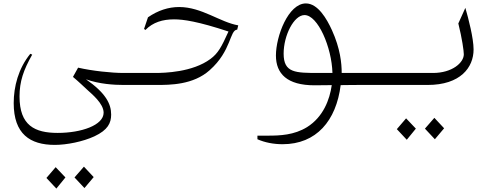

<svg xmlns="http://www.w3.org/2000/svg" viewBox="-20 -496 2840 1121"><path d="M300 350C370 350 464 331 531 300C610 263 629 222 629 173C629 110 597 47 482 -33C560 -5 646 0 701 0V-70C632 -70 518 -82 436 -101L406 -47C442 -17 466 7 488 27C516 53 585 108 585 162C585 235 455 280 317 280C183 280 94 237 94 67C94 -20 117 -87 168 -177L157 -182C87 -96 60 10 60 106C60 286 155 350 300 350ZM473 602 527 538 470 477 415 540ZM309 605 362 540 305 480 251 543Z M700 0H894C972 0 1108 0 1204 -86C1333 -200 1320 -321 1365 -323L1371 -348C1265 -366 1158 -455 1026 -455C963 -455 902 -435 844 -395L821 -327L829 -321C873 -366 930 -383 996 -383C1051 -383 1135 -371 1314 -312C1272 -219 1253 -185 1209 -152C1104 -74 941 -70 885 -70H700Z M2100 -70H1975C1975 -126 1967 -212 1918 -320C1888 -386 1836 -476 1766 -476C1663 -476 1591 -284 1591 -172C1591 -65 1657 2 1816 2C1828 2 1869 2 1917 1C1905 86 1867 187 1773 246C1697 293 1614 296 1544 296H1483V317C1526 336 1577 346 1630 346C1827 346 1943 209 1969 1C2022 0 2074 0 2100 0ZM1636 -183C1636 -289 1696 -408 1758 -408C1836 -408 1917 -220 1921 -70H1845C1704 -70 1636 -70 1636 -183Z M2100 0H2477C2668 0 2745 -102 2745 -207C2745 -273 2715 -388 2697 -450L2656 -359C2678 -271 2688 -198 2688 -179C2688 -130 2620 -70 2508 -70H2100ZM2519 317 2573 253 2516 192 2461 255ZM2355 320 2408 255 2351 195 2297 258Z"/></svg>

Font: Kawkab Mono Light
Style: Regular
Weight: 300
Monospace: yes
Designer: Abdullah Arif
Foundry: Abdullah Arif
Version: Version 1.000;PS 000.500;hotconv 1.0.88;makeotf.lib2.5.64775